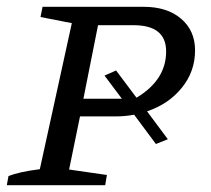

<svg xmlns="http://www.w3.org/2000/svg" viewBox="-20 -544 619 564"><path d="M0 0 5 -27Q21 -33 43 -38Q65 -43 97 -47L191 -476L99 -494L105 -524H402Q471 -524 512 -489Q553 -454 553 -396Q553 -334 514 -286Q475 -238 412 -217L473 -135L438 -121L374 -207Q347 -202 319 -202H215L183 -46L294 -30L289 0ZM321 -337 381 -257Q468 -309 468 -393Q468 -470 372 -470H268L225 -254H338L287 -322Z"/></svg>

Font: Piazzolla SC
Style: Italic
Weight: 400
Italic angle: -11.3°
Designer: Juan Pablo del Peral
Foundry: Huerta Tipografica
Version: Version 1.330